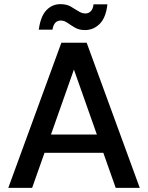

<svg xmlns="http://www.w3.org/2000/svg" viewBox="-20 -906 714 926"><path d="M20 0 276 -700H398L654 0H538L313 -637H360L135 0ZM138 -169 169 -257H505L536 -169ZM390 -761Q362 -761 342 -772.5Q322 -784 306 -795.5Q290 -807 273 -807Q257 -807 247 -796.5Q237 -786 233 -763H167Q176 -828 204 -857Q232 -886 271 -886Q301 -886 321 -874.5Q341 -863 358 -852Q375 -841 392 -841Q407 -841 418 -852Q429 -863 431 -885H498Q491 -821 461 -791Q431 -761 390 -761Z"/></svg>

Font: Host Grotesk Light Medium
Style: Regular
Weight: 500
Version: Version 1.003